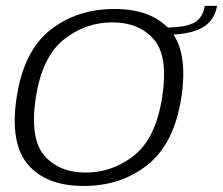

<svg xmlns="http://www.w3.org/2000/svg" viewBox="-20 -627 757 652"><path d="M264.5 4.5Q391 4.5 481.2 -67.2Q571.5 -139 596 -296.5Q619.5 -453 557.5 -524.8Q495.5 -596.5 368.5 -596.5Q241 -596.5 150.8 -525.2Q60.5 -454 36.5 -296.5Q13 -140.5 75 -68Q137 4.5 264.5 4.5ZM271 -41Q180.5 -41 130.5 -98.8Q80.5 -156.5 101.5 -296Q123.5 -435 197 -493Q270.5 -551 361 -551Q452 -551 502.2 -493.5Q552.5 -436 530.5 -296Q509 -157.5 435.5 -99.2Q362 -41 271 -41ZM540.5 -533.5 536.5 -508.5Q593 -508.5 631 -518.8Q669 -529 690 -550.8Q711 -572.5 717 -607H675.5Q671 -580 657 -564Q643 -548 615.2 -540.8Q587.5 -533.5 540.5 -533.5Z"/></svg>

Font: Anybody SemiExpanded Light
Style: Italic
Weight: 300
Width: 6
Italic angle: -10°
Version: Version 1.113;gftools[0.9.25]